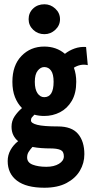

<svg xmlns="http://www.w3.org/2000/svg" viewBox="-20 -700 440 899"><path d="M187 -157Q163 -157 141 -163Q134 -156 129.5 -150.5Q125 -145 125 -136Q125 -123 154.5 -115.5Q184 -108 251 -108Q316 -108 345.5 -73Q375 -38 375 22Q375 64 354 99.5Q333 135 291.5 157Q250 179 188 179Q103 179 59.5 146Q16 113 16 54Q16 26 29.5 2Q43 -22 65 -39Q51 -50 42.5 -67Q34 -84 34 -107Q34 -134 48.5 -155.5Q63 -177 83 -194Q62 -215 50 -245.5Q38 -276 38 -317Q38 -394 80.5 -438Q123 -482 187 -482Q244 -482 284 -448Q304 -464 329.5 -473Q355 -482 383 -480L391 -395Q373 -399 356.5 -395.5Q340 -392 326 -383Q337 -353 337 -317Q337 -263 316 -227.5Q295 -192 261 -174.5Q227 -157 187 -157ZM187 -245Q231 -245 231 -317Q231 -353 219 -369.5Q207 -386 187 -386Q170 -386 156.5 -369Q143 -352 143 -317Q143 -282 155.5 -263.5Q168 -245 187 -245ZM107 37Q107 61 133 71Q159 81 197 81Q233 81 256 67Q279 53 279 32Q279 9 263 2Q247 -5 217 -5Q196 -5 174.5 -6.5Q153 -8 132 -12Q122 -1 114.5 10.5Q107 22 107 37ZM188 -540Q157 -540 135.5 -560.5Q114 -581 114 -610Q114 -640 135 -660Q156 -680 188 -680Q217 -680 239 -659.5Q261 -639 261 -610Q261 -581 239 -560.5Q217 -540 188 -540Z"/></svg>

Font: Inconsolata Condensed Black
Style: Regular
Weight: 900
Width: 3
Monospace: yes
Designer: Raph Levien, Cyreal, Brenton Simpson
Foundry: Raph Levien, Cyreal, Google
Version: Version 3.001; ttfautohint (v1.8.2.53-6de2)